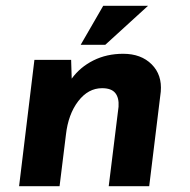

<svg xmlns="http://www.w3.org/2000/svg" viewBox="-20 -644 656 664"><path d="M536 -327 496 0H356L390 -275Q392 -306 378.5 -322.5Q365 -339 333 -339Q285 -339 250.5 -294Q216 -249 208 -178L186 0H46L99 -437H226L228 -372Q257 -412 303 -435Q349 -458 406 -458Q468 -458 504.5 -421.5Q541 -385 536 -327ZM344 -489H259L337 -624H492Z"/></svg>

Font: Josefin Sans
Style: Bold Italic
Weight: 700
Italic angle: -7°
Designer: Santiago Orozco
Foundry: Typemade
Version: Version 2.000